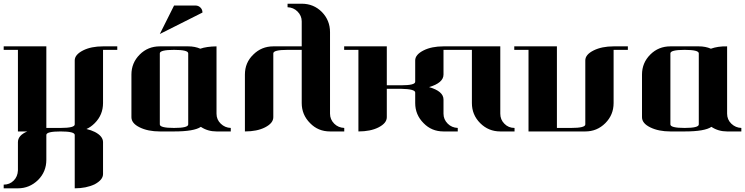

<svg xmlns="http://www.w3.org/2000/svg" viewBox="-20 -712 4036 1040"><path d="M0 288.1Q32.2 288.1 54.2 266.1Q75.7 244.6 77.1 210.9V58.1Q77.1 21 127.9 0H77.1V-441.9H0V-460.9H231V-19H308.1Q384.8 -19 384.8 -38.1V-384.8Q384.8 -416 430.2 -439Q473.6 -460.9 538.1 -460.9H615.2V-441.9H538.1V-153.8Q538.1 -89.8 493.2 -44.9Q471.2 -22.9 448.2 -13.2Q473.6 -7.3 494.1 2.9Q538.1 25.9 538.1 58.1V231Q538.1 261.7 493.2 286.1Q446.8 308.1 384.8 308.1V19Q384.8 0 308.1 0Q231 0 231 19V153.8Q231 218.3 186 263.2Q139.6 308.1 77.1 308.1H0Z M691.9 -77.1V-308.1Q691.9 -371.6 736.8 -416.5Q781.2 -460.9 845.7 -460.9H999.5Q1036.1 -460.9 1064.9 -448.2Q1098.1 -460 1152.8 -460.9V-96.2Q1152.8 -64 1175.8 -42Q1198.7 -20 1230 -19V0H1152.8Q1105 0 1067.9 -24.9Q1031.7 0 922.9 0H845.7Q781.7 0 736.8 -22Q691.9 -43.9 691.9 -77.1ZM845.7 -38.1Q845.7 -19 922.9 -19Q999.5 -19 999.5 -38.1V-422.9Q999.5 -441.9 922.9 -441.9Q845.7 -441.9 845.7 -422.9ZM845.7 -527.8 922.9 -682.1H1038.6Q1054.7 -682.1 1065.9 -670.9Q1076.7 -660.2 1076.7 -644Z M1306.6 0V-308.1Q1306.6 -372.6 1351.6 -416Q1396.5 -460.9 1460.4 -460.9H1614.3V-596.2Q1614.3 -627 1591.3 -649.9Q1569.8 -671.4 1537.6 -672.9V-691.9H1614.3Q1678.7 -691.9 1723.6 -647Q1767.6 -601.6 1767.6 -538.1V-96.2Q1767.6 -64.9 1790.5 -42Q1812 -20.5 1844.7 -19V0H1767.6Q1703.1 0 1659.7 -44.9Q1614.3 -90.3 1614.3 -153.8V-441.9H1537.6Q1460.4 -441.9 1460.4 -422.9V-77.1Q1460.4 -44.9 1415.5 -22Q1372.1 0 1306.6 0Z M1844.2 -441.9V-460.9H2075.2V-250H2152.3Q2229 -250 2229 -269V-384.8Q2229 -416 2274.4 -439Q2317.9 -460.9 2382.3 -460.9H2459.5V-441.9H2382.3V-308.1Q2382.3 -263.2 2304.2 -240.2Q2382.3 -217.8 2382.3 -172.9V-96.2Q2382.3 -64.9 2405.3 -42Q2426.8 -20.5 2459.5 -19V0H2382.3Q2317.9 0 2274.4 -44.9Q2229 -90.3 2229 -153.8V-210.9Q2229 -229.5 2152.3 -231H2075.2V-77.1Q2075.2 -44.9 2030.3 -22Q1986.8 0 1921.4 0V-441.9Z M2459 -441.9V-460.9H2689.9V-96.2Q2689.9 -64 2711.9 -42Q2733.9 -19 2767.1 -19V0H2689.9Q2626 0 2581.1 -44.9Q2536.1 -89.8 2536.1 -153.8V-441.9Z M2765.6 -441.9V-460.9H2996.6V-19H3073.7Q3150.4 -19 3150.4 -38.1V-384.8Q3150.4 -416.5 3195.8 -439Q3240.2 -460.9 3303.7 -460.9H3380.9V-441.9H3303.7V-153.8Q3303.7 -89.8 3258.8 -44.9Q3213.9 0 3150.4 0H2842.8V-441.9Z M3457.5 -77.1V-308.1Q3457.5 -371.6 3502.4 -416.5Q3546.9 -460.9 3611.3 -460.9H3765.1Q3801.8 -460.9 3830.6 -448.2Q3868.2 -461.9 3918.5 -460.9V-96.2Q3918.5 -64 3941.4 -42Q3964.4 -20 3995.6 -19V0H3918.5Q3870.6 0 3833.5 -24.9Q3797.4 0 3688.5 0H3611.3Q3547.4 0 3502.4 -22Q3457.5 -43.9 3457.5 -77.1ZM3611.3 -38.1Q3611.3 -19 3688.5 -19Q3765.1 -19 3765.1 -38.1V-422.9Q3765.1 -441.9 3688.5 -441.9Q3611.3 -441.9 3611.3 -422.9Z"/></svg>

Font: Hjet
Style: Regular
Weight: 400
Designer: T. Christopher White
Version: Version 1.2